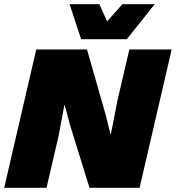

<svg xmlns="http://www.w3.org/2000/svg" viewBox="-28 -896 839 916"><path d="M359 -709 304 -876H446L483 -794L556 -876H710L577 -709ZM-8 0 145 -660H387L476 -349L499 -256H501L532 -415L589 -660H791L638 0H399L306 -300L281 -394H279L251 -245L194 0Z"/></svg>

Font: Elaine Sans Black
Style: Italic
Weight: 900
Italic angle: -13°
Designer: Wei Huang
Foundry: Wei Huang
Version: Version 2.001;December 24, 2019;FontCreator 12.0.0.2547 64-b